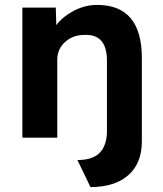

<svg xmlns="http://www.w3.org/2000/svg" viewBox="-20 -560 662 781"><path d="M348 201 295 91Q356 91 385 62Q414 33 415 -24V-313Q415 -422 324 -418Q276 -418 244.5 -389Q213 -360 213 -318V0H71V-529H207L209 -458Q236 -493 281 -516.5Q326 -540 375 -540Q557 -540 557 -324V15Q557 104 502 152.5Q447 201 348 201Z"/></svg>

Font: Lexend Deca SemiBold
Style: Regular
Weight: 600
Designer: Bonnie Shaver-Troup, Thomas Jockin
Foundry: Lexend
Version: Version 1.008; ttfautohint (v1.8.4.7-5d5b)